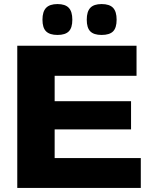

<svg xmlns="http://www.w3.org/2000/svg" viewBox="-20 -925 742 945"><path d="M65 0V-700H652V-552H249V-427H625V-288H249V-147H673V0ZM480 -753Q442 -753 424.5 -770.5Q407 -788 407 -828Q407 -868 424.5 -886.5Q442 -905 480 -905Q519 -905 536.5 -886.5Q554 -868 554 -828Q554 -788 536.5 -770.5Q519 -753 480 -753ZM263 -753Q225 -753 207 -770.5Q189 -788 189 -828Q189 -868 207 -886.5Q225 -905 263 -905Q301 -905 318.5 -886.5Q336 -868 336 -828Q336 -788 318.5 -770.5Q301 -753 263 -753Z"/></svg>

Font: Georama SemiExpanded
Style: Bold
Weight: 700
Width: 6
Designer: Jean-Baptiste Levee
Foundry: Production Type
Version: Version 1.001